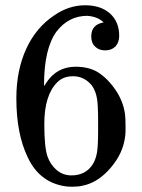

<svg xmlns="http://www.w3.org/2000/svg" viewBox="-20 -686 540 728"><path d="M311 -626Q240 -626 194 -566Q147 -501 147 -364L148 -360L156 -373Q196 -433 267 -433Q314 -433 348 -414Q386 -391 416 -348Q447 -304 454 -253Q456 -237 456 -210V-192Q456 -171 451 -149Q439 -91 389 -38Q345 8 293 18Q278 22 253 22Q234 22 219 19Q127 1 85 -90Q42 -179 42 -313Q42 -420 80 -502Q117 -582 186 -628Q241 -666 303 -666Q362 -666 397 -635Q432 -603 432 -550Q432 -526 418 -510Q403 -495 379 -495Q355 -495 341 -509Q326 -522 326 -548Q326 -593 373 -601Q351 -623 311 -626ZM257 -397Q220 -397 197 -374Q148 -325 148 -216Q148 -128 160 -93Q171 -62 194 -42Q218 -21 251 -21Q302 -21 329 -59Q343 -79 348 -109Q352 -134 352 -193V-209V-225Q352 -286 348 -311Q343 -341 329 -361Q300 -397 257 -397Z"/></svg>

Font: KaTeX_Main
Style: Regular
Weight: 400
Version: Version